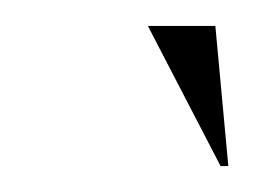

<svg xmlns="http://www.w3.org/2000/svg" viewBox="-20 -702 196 148"><path d="M156 -574 146 -682H94L150 -574Z"/></svg>

Font: Moniqa Ita Display
Style: Italic
Weight: 400
Italic angle: -10°
Designer: Rajesh Rajput
Foundry: Rajesh Rajput
Version: Version 1.000